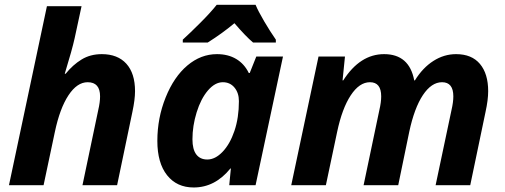

<svg xmlns="http://www.w3.org/2000/svg" viewBox="-20 -786 2143 815"><path d="M477.1 0H330.1L397 -318.8Q404.8 -352.1 404.8 -377Q404.8 -437 352.1 -437Q307.1 -437 270.5 -381.3Q233.9 -325.7 212.9 -226.1L165 0H18.1L179.2 -759.8H326.2Q307.1 -671.4 296.9 -624Q286.6 -576.7 254.9 -473.1H258.8Q289.1 -510.7 326.2 -533.4Q363.3 -556.2 412.1 -556.2Q479.5 -556.2 516.4 -515.4Q553.2 -474.6 553.2 -398.9Q553.2 -363.3 542 -311Z M802.2 9.8Q730.5 9.8 689.2 -42.2Q647.9 -94.2 647.9 -188Q647.9 -284.7 683.1 -372.3Q718.3 -460 775.4 -508.1Q832.5 -556.2 900.9 -556.2Q948.2 -556.2 982.7 -535.6Q1017.1 -515.1 1036.1 -476.1H1040L1067.9 -545.9H1181.2L1064.9 0H953.1L960 -70.8H958Q892.6 9.8 802.2 9.8ZM859.9 -108.9Q893.6 -108.9 924.8 -141.6Q956.1 -174.3 975.1 -230.2Q994.1 -286.1 994.1 -356.9Q994.1 -391.6 975.3 -414.3Q956.5 -437 925.8 -437Q892.6 -437 862.5 -401.9Q832.5 -366.7 814.7 -309.1Q796.9 -251.5 796.9 -194.8Q796.9 -151.9 813.2 -130.4Q829.6 -108.9 859.9 -108.9ZM1150.9 -605.5H1054.2Q1023.4 -631.3 975.1 -687.5Q923.8 -644.5 861.8 -605.5H755.9V-617.7Q786.6 -645.5 830.6 -689.5Q874.5 -733.4 899.9 -765.6H1064.9Q1075.7 -739.3 1101.1 -696Q1126.5 -652.8 1150.9 -617.7Z M1610.4 -556.2Q1717.3 -556.2 1738.3 -444.8H1741.2Q1774.4 -498.5 1819.6 -527.3Q1864.7 -556.2 1916 -556.2Q1982.4 -556.2 2017.3 -514.6Q2052.2 -473.1 2052.2 -398.9Q2052.2 -361.8 2041 -311L1976.1 0H1829.1L1896.5 -318.8Q1904.3 -352.1 1904.3 -377Q1904.3 -437 1856.4 -437Q1811.5 -437 1775.1 -382.3Q1738.8 -327.6 1717.3 -227.1L1670.4 0H1523.4L1590.3 -318.8Q1598.1 -352.1 1598.1 -377Q1598.1 -437 1550.3 -437Q1505.4 -437 1468.8 -381.3Q1432.1 -325.7 1411.1 -226.1L1363.3 0H1216.3L1332 -545.9H1444.3L1434.1 -444.8H1437Q1508.3 -556.2 1610.4 -556.2Z"/></svg>

Font: CAA NEO Sans
Style: Bold Italic
Weight: 700
Italic angle: -12°
Version: Version 1.10